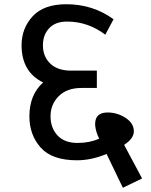

<svg xmlns="http://www.w3.org/2000/svg" viewBox="-20 -795 714 908"><path d="M316 -461Q252 -461 217.5 -494.5Q183 -528 183 -581Q183 -630 212.5 -661.5Q242 -693 297 -693Q396 -693 478 -631L517 -704Q419 -775 294 -775Q187 -775 134.5 -718Q82 -661 82 -581Q82 -455 184 -405Q119 -347 119 -245Q119 -157 172.5 -97Q226 -37 344 -37Q413 -37 484 -67L561 93L652 49L567 -110Q613 -140 613 -174Q613 -212 574 -237.5Q535 -263 489 -263Q442 -263 432.5 -228.5Q423 -194 449 -139Q403 -119 347 -119Q285 -119 252 -154.5Q219 -190 219 -245Q219 -302 258 -340.5Q297 -379 365 -379H438V-461Z"/></svg>

Font: Glegoo
Style: Bold
Weight: 700
Version: Version 2.0.1; ttfautohint (v0.9) -r 48 -G 60